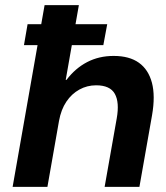

<svg xmlns="http://www.w3.org/2000/svg" viewBox="-20 -725 645 745"><path d="M73 -550 87 -631H396L381 -550ZM29 0 153 -705H286L235 -415H238Q272 -460 318 -484Q364 -508 421 -508Q482 -508 519 -481.5Q556 -455 569.5 -404Q583 -353 570 -278L521 0H386L433 -266Q444 -328 425.5 -361Q407 -394 353 -394Q318 -394 288 -377.5Q258 -361 237.5 -330.5Q217 -300 209 -256L164 0Z"/></svg>

Font: DM Sans 36pt
Style: Bold Italic
Weight: 700
Italic angle: -10°
Designer: Colophon Foundry, Jonny Pinhorn
Foundry: Colophon Foundry
Version: Version 4.004;gftools[0.9.30]